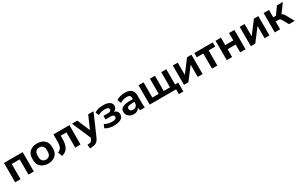

<svg xmlns="http://www.w3.org/2000/svg" viewBox="313 -2493 7241 4634"><g transform="rotate(-30 3933.5 -176.0)"><path d="M223.6 0V-423.8H444.3V0H594.2V-539.1H73.7V0Z M995.6 10.7C1157.7 10.7 1273.4 -84.5 1273.4 -244.1V-295.4C1273.4 -455.6 1157.7 -549.3 995.6 -549.3C833 -549.3 715.8 -455.6 715.8 -295.4V-244.1C715.8 -84.5 833 10.7 995.6 10.7ZM995.6 -100.6C921.4 -100.6 864.3 -146.5 864.3 -244.1V-295.4C864.3 -393.1 921.4 -437.5 995.6 -437.5C1069.3 -437.5 1125 -393.1 1125 -295.4V-244.1C1125 -147 1069.3 -100.6 995.6 -100.6Z M1373 15.6C1522.9 -18.1 1587.9 -128.4 1587.9 -355.5V-423.8H1747.6V0H1896.5V-539.1H1451.7V-361.8C1451.7 -196.3 1419.9 -134.8 1328.6 -103Z M2184.6 1.5C2161.6 54.2 2143.6 79.6 2089.8 84.5L2036.6 89.8L2046.9 196.3L2096.2 193.4C2260.3 183.6 2282.2 118.2 2342.3 -19.5L2568.8 -539.1H2420.4L2267.1 -188L2115.7 -539.1H1968.3L2193.4 -18.1Z M2833.5 10.7C2999.5 10.7 3093.3 -51.3 3093.3 -151.9C3093.3 -219.7 3055.7 -264.2 2988.3 -280.8C3041.5 -301.3 3074.7 -343.8 3074.7 -399.4C3074.7 -495.6 2988.8 -549.3 2840.8 -549.3C2739.7 -549.3 2653.3 -528.3 2595.2 -486.8L2636.2 -393.6C2688 -426.3 2749 -443.8 2824.7 -443.8C2902.8 -443.8 2938.5 -420.4 2938.5 -381.8C2938.5 -343.8 2904.8 -323.2 2850.6 -323.2H2720.2V-223.6H2861.3C2924.8 -223.6 2957.5 -202.1 2957.5 -162.6C2957.5 -117.7 2918 -94.2 2835.4 -94.2C2754.4 -94.2 2680.2 -114.3 2629.4 -150.9L2587.4 -53.7C2644 -11.2 2733.4 10.7 2833.5 10.7Z M3385.3 11.2C3460.9 11.2 3514.6 -24.4 3539.1 -81.1C3540 -54.2 3544.9 -26.9 3553.7 0H3686.5C3680.7 -47.9 3678.2 -97.2 3678.2 -144.5V-332C3678.2 -483.4 3596.7 -549.3 3440.4 -549.3C3358.9 -549.3 3259.3 -523.9 3202.6 -484.9L3243.7 -382.3C3302.7 -419.4 3370.1 -437.5 3433.6 -437.5C3505.4 -437.5 3536.6 -413.6 3536.6 -348.1V-318.4H3492.7C3255.4 -318.4 3182.6 -270.5 3182.6 -163.1C3182.6 -65.4 3262.7 11.2 3385.3 11.2ZM3417 -92.8C3359.9 -92.8 3326.7 -121.1 3326.7 -166.5C3326.7 -216.3 3363.3 -241.2 3493.7 -241.2H3536.6V-209C3536.6 -136.2 3484.4 -92.8 3417 -92.8Z M4685.1 132.8V-115.2H4597.2V-539.1H4456.5V-115.2H4280.3V-539.1H4141.1V-115.2H3963.4V-539.1H3823.2V0H4559.1V132.8Z M4901.9 0 5161.6 -340.8V0H5297.9V-539.1H5175.8L4915.5 -197.3V-539.1H4778.3V0Z M5709 0V-421.4H5891.1V-539.1H5377.9V-421.4H5560.1V0Z M6120.1 0V-217.8H6344.7V0H6494.6V-539.1H6344.7V-332.5H6120.1V-539.1H5970.2V0Z M6765.6 0 7025.4 -340.8V0H7161.6V-539.1H7039.6L6779.3 -197.3V-539.1H6642.1V0Z M7459 0V-217.3H7526.9C7570.3 -217.3 7590.8 -205.6 7614.3 -164.1L7705.6 0H7866.7L7750 -210C7725.1 -252.9 7700.2 -281.2 7668.9 -297.9L7845.2 -539.1H7681.2L7532.7 -333H7459V-539.1H7309.1V0Z"/></g></svg>

Font: Winston
Style: Bold
Weight: 700
Designer: Vernon Adams, Kim Jin-seong, David Berlow, Cristiano Sobral
Foundry: The Winston Project Authors
Version: Version 3.004